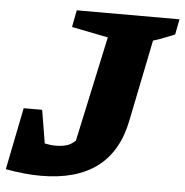

<svg xmlns="http://www.w3.org/2000/svg" viewBox="-88 -705 738 767"><g transform="rotate(5 281.5 -321.5)"><path d="M-38 0 12 -249H86L108 -116Q131 -111 151 -111Q177 -111 195.5 -116.5Q214 -122 231 -138L322 -560L176 -589L189 -657H601L589 -595Q571 -588 547.5 -578.5Q524 -569 503 -563L437 -238Q388 14 103 14Q71 14 36 10.5Q1 7 -38 0Z"/></g></svg>

Font: Piazzolla ExtraBold
Style: Italic
Weight: 800
Italic angle: -11.3°
Designer: Juan Pablo del Peral
Foundry: Huerta Tipografica
Version: Version 1.330